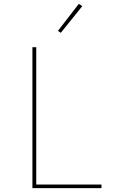

<svg xmlns="http://www.w3.org/2000/svg" viewBox="-20 -981 640 1001"><path d="M149 0V-735H169V-19H509V0ZM297 -810 282 -820 391 -961 409 -949Z"/></svg>

Font: Iosevka Curly Thin Extended
Style: Regular
Weight: 100
Width: 7
Monospace: yes
Designer: Belleve Invis
Foundry: Belleve Invis
Version: Version 11.1.0; ttfautohint (v1.8.3)